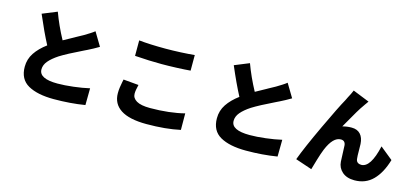

<svg xmlns="http://www.w3.org/2000/svg" viewBox="-68 -1308 4043 1885"><g transform="rotate(15 1953.0 -366.0)"><path d="M714.8 -502.9 680.7 -486.3Q527.3 -412.1 456.1 -367.2Q393.6 -326.2 359.9 -286.1Q326.2 -246.1 326.2 -201.2Q326.2 -153.3 373 -129.9Q419.9 -106.4 513.7 -106.4Q585 -106.4 674.8 -117.2Q764.6 -127.9 835.9 -144.5L834 26.4Q685.5 50.8 517.6 50.8Q351.6 50.8 256.3 -2.9Q161.1 -56.6 161.1 -183.6Q161.1 -260.7 203.1 -323.7Q245.1 -386.7 320.3 -442.4Q259.8 -556.6 186.5 -728.5L335 -789.1Q381.8 -661.1 453.1 -529.3Q484.4 -546.9 566.4 -591.8Q554.7 -585.9 640.6 -632.8Q669.9 -650.4 696.3 -667Q722.7 -683.6 742.2 -699.2L824.2 -562.5Q768.6 -529.3 714.8 -502.9Z M1450.2 -711.9Q1522.5 -711.9 1604 -715.8Q1685.5 -719.7 1744.1 -725.6V-567.4Q1689.5 -562.5 1604.5 -559.1Q1519.5 -555.7 1451.2 -555.7Q1328.1 -555.7 1179.7 -566.4V-723.6Q1290 -711.9 1450.2 -711.9ZM1130.9 -312.5 1286.1 -298.8Q1278.3 -265.6 1274.9 -246.1Q1271.5 -226.6 1271.5 -206.1Q1271.5 -162.1 1315.9 -135.7Q1360.4 -109.4 1454.1 -109.4Q1550.8 -109.4 1640.6 -119.6Q1730.5 -129.9 1801.8 -148.4L1802.7 19.5Q1655.3 51.8 1460 51.8Q1285.2 51.8 1198.2 -4.9Q1111.3 -61.5 1111.3 -168.9Q1111.3 -202.1 1115.7 -230.5Q1120.1 -258.8 1124.5 -281.2Q1128.9 -303.7 1130.9 -312.5Z M2668 -502.9 2633.8 -486.3Q2480.5 -412.1 2409.2 -367.2Q2346.7 -326.2 2313 -286.1Q2279.3 -246.1 2279.3 -201.2Q2279.3 -153.3 2326.2 -129.9Q2373 -106.4 2466.8 -106.4Q2538.1 -106.4 2627.9 -117.2Q2717.8 -127.9 2789.1 -144.5L2787.1 26.4Q2638.7 50.8 2470.7 50.8Q2304.7 50.8 2209.5 -2.9Q2114.3 -56.6 2114.3 -183.6Q2114.3 -260.7 2156.2 -323.7Q2198.2 -386.7 2273.4 -442.4Q2212.9 -556.6 2139.6 -728.5L2288.1 -789.1Q2335 -661.1 2406.2 -529.3Q2437.5 -546.9 2519.5 -591.8Q2507.8 -585.9 2593.8 -632.8Q2623 -650.4 2649.4 -667Q2675.8 -683.6 2695.3 -699.2L2777.3 -562.5Q2721.7 -529.3 2668 -502.9Z M3492.2 -700.2Q3487.3 -694.3 3484.4 -689.5Q3481.4 -684.6 3478.5 -680.7Q3450.2 -641.6 3421.9 -593.8Q3393.6 -545.9 3347.7 -464.8L3324.2 -423.8Q3368.2 -436.5 3417 -436.5Q3474.6 -436.5 3506.3 -401.9Q3538.1 -367.2 3542 -303.7Q3543 -291 3543 -252Q3543 -174.8 3546.9 -151.4Q3549.8 -128.9 3564.5 -118.2Q3579.1 -107.4 3600.6 -107.4Q3696.3 -107.4 3747.1 -334L3876 -229.5Q3835.9 -92.8 3761.7 -18.1Q3687.5 56.6 3575.2 56.6Q3496.1 56.6 3450.2 16.1Q3404.3 -24.4 3400.4 -85.9Q3398.4 -110.4 3396.5 -179.7L3393.6 -250Q3388.7 -296.9 3344.7 -296.9Q3265.6 -296.9 3207 -155.3Q3189.5 -112.3 3168.9 -43Q3148.4 26.4 3145.5 37.1L3138.7 60.5L2970.7 3.9Q3019.5 -127.9 3129.4 -361.8Q3239.3 -595.7 3287.1 -680.7L3303.7 -714.8Q3327.1 -756.8 3341.8 -793L3509.8 -725.6Z"/></g></svg>

Font: Min Sans Black
Style: Regular
Weight: 900
Designer: Jinseong-Kim, NotoSansCJK, Nunito
Foundry: Jinseong-Kim
Version: Version 1.000